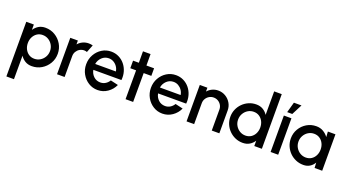

<svg xmlns="http://www.w3.org/2000/svg" viewBox="-66 -1488 4474 2476"><g transform="rotate(20 2171.5 -250.0)"><path d="M164 250H60V-500H164V-426.5Q189 -465 228 -489Q267 -513 320 -513Q393 -513 452.5 -477.5Q512 -442 547.5 -382.2Q583 -322.5 583 -250Q583 -177 547.5 -117Q512 -57 452.5 -21.5Q393 14 320 14Q267 14 228 -10Q189 -34 164 -72.5ZM319 -412.5Q275.5 -412.5 242.8 -390.8Q210 -369 191.2 -332Q172.5 -295 172.5 -250Q172.5 -205 191 -168Q209.5 -131 242.2 -109Q275 -87 319 -87Q362 -87 398 -108.8Q434 -130.5 455.5 -167.5Q477 -204.5 477 -250Q477 -294.5 455.8 -331.5Q434.5 -368.5 398.5 -390.5Q362.5 -412.5 319 -412.5Z M664 0V-500H768V-447Q794 -478 832 -496Q870 -514 914 -514Q942 -514 969.5 -506.5L928 -401.5Q908.5 -409 889 -409Q856 -409 828.5 -392.8Q801 -376.5 784.5 -349Q768 -321.5 768 -288V0Z M1223 13Q1154 13 1097.2 -22.5Q1040.5 -58 1006.8 -117.8Q973 -177.5 973 -250Q973 -323 1006.8 -383Q1040.5 -443 1097.2 -478.5Q1154 -514 1223 -514Q1280.5 -514 1328.5 -490.2Q1376.5 -466.5 1410.5 -424.8Q1444.5 -383 1460.5 -328.8Q1476.5 -274.5 1470 -213.5H1084.5Q1094 -161.5 1131.2 -126.5Q1168.5 -91.5 1223 -91Q1261 -91 1292.2 -110Q1323.5 -129 1343.5 -162.5L1449 -138Q1419 -71.5 1358.5 -29.2Q1298 13 1223 13ZM1081 -293H1365Q1360 -328.5 1339.8 -358Q1319.5 -387.5 1289.2 -404.8Q1259 -422 1223 -422Q1169 -422 1129.5 -384.8Q1090 -347.5 1081 -293Z M1814 -396H1709L1708.5 0H1604.5L1605 -396H1525.5V-500H1605L1604.5 -657H1708.5L1709 -500H1814Z M2111.5 13Q2042.5 13 1985.8 -22.5Q1929 -58 1895.2 -117.8Q1861.5 -177.5 1861.5 -250Q1861.5 -323 1895.2 -383Q1929 -443 1985.8 -478.5Q2042.5 -514 2111.5 -514Q2169 -514 2217 -490.2Q2265 -466.5 2299 -424.8Q2333 -383 2349 -328.8Q2365 -274.5 2358.5 -213.5H1973Q1982.5 -161.5 2019.8 -126.5Q2057 -91.5 2111.5 -91Q2149.5 -91 2180.8 -110Q2212 -129 2232 -162.5L2337.5 -138Q2307.5 -71.5 2247 -29.2Q2186.5 13 2111.5 13ZM1969.5 -293H2253.5Q2248.5 -328.5 2228.2 -358Q2208 -387.5 2177.8 -404.8Q2147.5 -422 2111.5 -422Q2057.5 -422 2018 -384.8Q1978.5 -347.5 1969.5 -293Z M2891.5 -314V0H2787.5V-288Q2787.5 -321.5 2771.2 -349Q2755 -376.5 2727.5 -392.8Q2700 -409 2666.5 -409Q2633.5 -409 2606 -392.8Q2578.5 -376.5 2562 -349Q2545.5 -321.5 2545.5 -288V0H2441.5V-500H2545.5V-447Q2571.5 -478 2609.5 -496Q2647.5 -514 2691.5 -514Q2747 -514 2792.2 -487Q2837.5 -460 2864.5 -414.5Q2891.5 -369 2891.5 -314Z M3371 -750H3475V0H3371V-73.5Q3346.5 -34.5 3307 -10.8Q3267.5 13 3214.5 13Q3160 13 3112.5 -7.5Q3065 -28 3028.8 -64.2Q2992.5 -100.5 2972 -148Q2951.5 -195.5 2951.5 -250Q2951.5 -304.5 2972 -352.2Q2992.5 -400 3028.8 -436.2Q3065 -472.5 3112.5 -493Q3160 -513.5 3214.5 -513.5Q3267.5 -513.5 3307 -489.8Q3346.5 -466 3371 -427.5ZM3215.5 -87.5Q3259.5 -87.5 3292.5 -109.2Q3325.5 -131 3343.8 -168Q3362 -205 3362 -250Q3362 -295.5 3343.5 -332.5Q3325 -369.5 3292 -391.2Q3259 -413 3215.5 -413Q3172 -413 3136.2 -391Q3100.5 -369 3079.2 -332Q3058 -295 3058 -250Q3058 -204.5 3079.8 -167.5Q3101.5 -130.5 3137.2 -109Q3173 -87.5 3215.5 -87.5Z M3595 -500H3699V0H3595ZM3620 -556 3660 -700H3764L3690 -556Z M4199 -500H4303V0H4198.5L4194.5 -72.5Q4172.5 -34 4135.2 -10.5Q4098 13 4046.5 13Q3991.5 13 3943 -7.8Q3894.5 -28.5 3858 -65.2Q3821.5 -102 3800.8 -150.5Q3780 -199 3780 -254.5Q3780 -326 3814.8 -385Q3849.5 -444 3908 -479Q3966.5 -514 4038 -514Q4092.5 -514 4134.2 -489.2Q4176 -464.5 4203.5 -426ZM4044 -87.5Q4088 -87.5 4121 -109.2Q4154 -131 4172.2 -168Q4190.5 -205 4190.5 -250Q4190.5 -295.5 4172 -332.5Q4153.5 -369.5 4120.5 -391.2Q4087.5 -413 4044 -413Q4000 -413 3964.5 -391Q3929 -369 3907.8 -332Q3886.5 -295 3886.5 -250Q3886.5 -204.5 3908.2 -167.5Q3930 -130.5 3965.8 -109Q4001.5 -87.5 4044 -87.5Z"/></g></svg>

Font: Urbanist SemiBold
Style: Regular
Weight: 600
Designer: Corey Hu
Foundry: Corey Hu
Version: Version 1.321; ttfautohint (v1.8.4.7-5d5b)